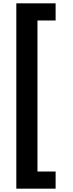

<svg xmlns="http://www.w3.org/2000/svg" viewBox="-20 -906 439 1153"><path d="M314 227V124H205V-783H314V-886H78V227Z"/></svg>

Font: Noto Sans Kannada UI
Style: Bold
Weight: 700
Designer: Jelle Bosma - Monotype Design Team
Foundry: Monotype Imaging Inc.
Version: Version 2.005